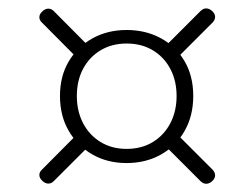

<svg xmlns="http://www.w3.org/2000/svg" viewBox="-20 -562 606 461"><path d="M80.5 -154.5Q74.5 -149 74.5 -141.8Q74.5 -134.5 81.5 -128Q88 -121.5 95.5 -121.2Q103 -121 109 -127L198.5 -216.5L168.5 -243ZM81.5 -534.5Q74.5 -528 74.5 -520.8Q74.5 -513.5 80.5 -508L169 -419L196.5 -447.5L109 -535.5Q103 -541.5 95.5 -541.2Q88 -541 81.5 -534.5ZM490 -535Q483 -541.5 475.5 -541.8Q468 -542 461.5 -535.5L372 -446L401 -418.5L490.5 -508Q496.5 -514.5 496.5 -521.5Q496.5 -528.5 490 -535ZM490 -127.5Q496.5 -134 496.5 -141Q496.5 -148 490.5 -154.5L402 -243L373.5 -215L461.5 -127Q468 -120.5 475.5 -120.8Q483 -121 490 -127.5ZM284 -170.5Q330 -170.5 366.2 -190.8Q402.5 -211 423.2 -247.5Q444 -284 444 -331.5Q444 -379.5 423.2 -415Q402.5 -450.5 366.2 -470.2Q330 -490 284 -490Q238.5 -490 202.2 -470Q166 -450 145 -414.5Q124 -379 124 -331.5Q124 -284 145 -247.8Q166 -211.5 202 -191Q238 -170.5 284 -170.5ZM284 -204.5Q248.5 -204.5 221.5 -221Q194.5 -237.5 179.5 -266.2Q164.5 -295 164.5 -331.5Q164.5 -368.5 179.5 -396.8Q194.5 -425 221.5 -441.2Q248.5 -457.5 284 -457.5Q320 -457.5 347 -441.2Q374 -425 389 -396.5Q404 -368 404 -331.5Q404 -295 389 -266.2Q374 -237.5 347 -221Q320 -204.5 284 -204.5Z"/></svg>

Font: Fraunces Light
Style: Regular
Weight: 300
Version: Version 1.000;[b76b70a41]